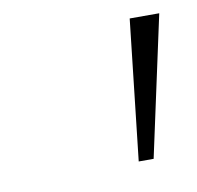

<svg xmlns="http://www.w3.org/2000/svg" viewBox="-43 -772 350 341"><g transform="rotate(-10 132.0 -601.5)"><path d="M182.1 -474.6 210.4 -727.5H263.7L209 -474.6Z"/></g></svg>

Font: Inter 17pt ExtraLight
Style: Italic
Weight: 250
Italic angle: -9.3988°
Version: Version 4.001;git-66647c0bb